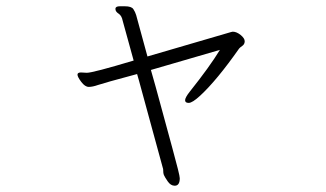

<svg xmlns="http://www.w3.org/2000/svg" viewBox="-20 -529 1040 612"><path d="M717 -427 722 -428Q734 -428 747 -417.5Q760 -407 760 -397.5Q760 -388 752 -382.5Q744 -377 742 -374Q671 -273 618 -224Q593 -201 581.5 -201Q570 -201 570 -209.5Q570 -218 585 -237Q648 -316 681 -370L461 -306Q476 -254 491 -198Q506 -142 529.5 -56.5Q553 29 553 39Q553 63 537 63Q524 63 514.5 49Q505 35 502.5 29Q500 23 500 10L494 -12Q474 -84 457.5 -145.5Q441 -207 423 -272L417 -293Q309 -264 292 -258Q275 -252 263 -252Q251 -252 239 -268Q227 -284 227 -291Q227 -298 238 -298L257 -297Q276 -297 406 -336L371 -463Q368 -479 358 -485.5Q348 -492 348 -500V-502Q349 -509 362 -509H378Q399 -509 405 -500Q411 -491 414 -481L450 -349Z"/></svg>

Font: LXGW WenKai Light
Style: Regular
Weight: 300
Designer: LXGW / Fontworks Inc.
Foundry: LXGW / Fontworks Inc.
Version: Version 1.501; October 10, 2024